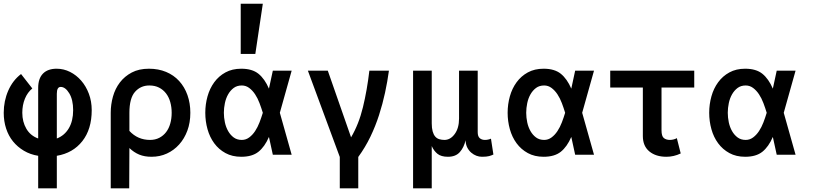

<svg xmlns="http://www.w3.org/2000/svg" viewBox="-30 -838 4417 1040"><path d="M276.9 -465.8Q314.9 -465.8 349.4 -448.5Q383.8 -431.2 409.9 -401.1Q436 -371.1 451.4 -330.1Q466.8 -289.1 466.8 -241.2Q466.8 -138.2 416 -73.5Q365.2 -8.8 277.8 5.9V182.1H176.8V5.9Q133.8 -1 99.4 -21.5Q64.9 -42 40.5 -72Q16.1 -102.1 3.2 -141.6Q-9.8 -181.2 -9.8 -227.1Q-9.8 -291 14.6 -346.9Q39.1 -402.8 84 -437L145 -358.9Q119.1 -337.9 105 -303.5Q90.8 -269 90.8 -227.1Q90.8 -178.2 112.8 -140.6Q134.8 -103 176.8 -87.9V-361.8Q176.8 -413.1 202.9 -439.5Q229 -465.8 276.9 -465.8ZM277.8 -87.9Q319.8 -104 343 -143.6Q366.2 -183.1 366.2 -241.2Q366.2 -297.9 345.2 -332.5Q324.2 -367.2 298.8 -367.2Q277.8 -367.2 277.8 -330.1Z M1001 -227.1Q1001 -173.8 984.9 -130.4Q968.8 -86.9 940.4 -55.4Q912.1 -23.9 874 -6.3Q835.9 11.2 791 11.2Q752.9 11.2 724.4 -0.5Q695.8 -12.2 670.9 -36.1L669.9 182.1H569.8V-227.1Q569.8 -272 581.8 -314.9Q593.8 -357.9 619.4 -391.4Q645 -424.8 683.8 -445.3Q722.7 -465.8 776.9 -465.8Q828.1 -465.8 869.6 -448.5Q911.1 -431.2 940.4 -399.2Q969.7 -367.2 985.4 -323Q1001 -278.8 1001 -227.1ZM899.9 -227.1Q899.9 -257.8 892.3 -284.9Q884.8 -312 869.4 -332Q854 -352.1 831.5 -363.5Q809.1 -375 778.8 -375Q731.9 -375 701.4 -340.6Q670.9 -306.2 670.9 -227.1V-128.9Q715.8 -80.1 782.7 -80.1Q811 -80.1 833 -91.6Q855 -103 869.9 -122.6Q884.8 -142.1 892.3 -168.9Q899.9 -195.8 899.9 -227.1Z M1182.6 -227.1Q1182.6 -201.2 1188.2 -175Q1193.8 -148.9 1205.8 -127.9Q1217.8 -106.9 1235.8 -93.5Q1253.9 -80.1 1279.8 -80.1Q1301.8 -80.1 1319.8 -93.5Q1337.9 -106.9 1351.8 -127.9Q1365.7 -148.9 1375.7 -175Q1385.7 -201.2 1393.6 -227.1Q1385.7 -252.9 1375.7 -279.5Q1365.7 -306.2 1351.8 -327.1Q1337.9 -348.1 1319.8 -361.6Q1301.8 -375 1279.8 -375Q1253.9 -375 1235.8 -361.6Q1217.8 -348.1 1205.8 -327.1Q1193.8 -306.2 1188.2 -279.5Q1182.6 -252.9 1182.6 -227.1ZM1082 -227.1Q1082 -272.9 1094 -315.9Q1106 -358.9 1130.4 -392.3Q1154.8 -425.8 1191.4 -445.8Q1228 -465.8 1276.9 -465.8Q1335.9 -465.8 1369.9 -438.5Q1403.8 -411.1 1426.8 -357.9L1447.8 -455.1H1549.8L1485.8 -227.1L1549.8 0H1447.8L1426.8 -96.2Q1403.8 -43 1369.9 -15.9Q1335.9 11.2 1276.9 11.2Q1228 11.2 1191.4 -8.8Q1154.8 -28.8 1130.4 -62Q1106 -95.2 1094 -138.2Q1082 -181.2 1082 -227.1ZM1393.6 -817.9 1353 -545.9H1273.9V-817.9Z M2076.7 -455.1Q2068.8 -397 2055.7 -335.9Q2042.5 -274.9 2023.2 -214.8Q2003.9 -154.8 1976.3 -97.4Q1948.7 -40 1910.6 12.2V182.1H1810.5V12.2L1637.7 -455.1H1745.6L1871.6 -94.2Q1913.6 -165 1936 -257.6Q1958.5 -350.1 1970.7 -455.1Z M2491.7 -78.1Q2483.4 -40 2460.9 -14.4Q2438.5 11.2 2396.5 11.2Q2359.4 11.2 2339.6 -4.9Q2319.8 -21 2308.6 -46.9V182.1H2207.5V-455.1H2308.6V-169.9Q2308.6 -144 2313.5 -126.5Q2318.4 -108.9 2327.4 -98.4Q2336.4 -87.9 2349.6 -84Q2362.8 -80.1 2377.4 -80.1Q2409.7 -80.1 2433.1 -112.1Q2456.5 -144 2456.5 -195.8V-455.1H2557.6V-122.1Q2557.6 -99.1 2568.6 -89.6Q2579.6 -80.1 2596.7 -80.1Q2613.8 -80.1 2629.4 -86.9L2642.6 -1Q2632.8 3.9 2619.1 7.6Q2605.5 11.2 2580.6 11.2Q2565.4 11.2 2550.5 5.6Q2535.6 0 2522.7 -11Q2509.8 -22 2501.2 -38.6Q2492.7 -55.2 2491.7 -78.1Z M2820.3 -227.1Q2820.3 -201.2 2825.9 -175Q2831.5 -148.9 2843.5 -127.9Q2855.5 -106.9 2873.5 -93.5Q2891.6 -80.1 2917.5 -80.1Q2939.5 -80.1 2957.5 -93.5Q2975.6 -106.9 2989.5 -127.9Q3003.4 -148.9 3013.4 -175Q3023.4 -201.2 3031.2 -227.1Q3023.4 -252.9 3013.4 -279.5Q3003.4 -306.2 2989.5 -327.1Q2975.6 -348.1 2957.5 -361.6Q2939.5 -375 2917.5 -375Q2891.6 -375 2873.5 -361.6Q2855.5 -348.1 2843.5 -327.1Q2831.5 -306.2 2825.9 -279.5Q2820.3 -252.9 2820.3 -227.1ZM2719.7 -227.1Q2719.7 -272.9 2731.7 -315.9Q2743.7 -358.9 2768.1 -392.3Q2792.5 -425.8 2829.1 -445.8Q2865.7 -465.8 2914.6 -465.8Q2973.6 -465.8 3007.6 -438.5Q3041.5 -411.1 3064.5 -357.9L3085.4 -455.1H3187.5L3123.5 -227.1L3187.5 0H3085.4L3064.5 -96.2Q3041.5 -43 3007.6 -15.9Q2973.6 11.2 2914.6 11.2Q2865.7 11.2 2829.1 -8.8Q2792.5 -28.8 2768.1 -62Q2743.7 -95.2 2731.7 -138.2Q2719.7 -181.2 2719.7 -227.1Z M3275.4 -455.1H3730.5V-363.8H3553.2V-132.8Q3553.2 -100.1 3565.9 -90.1Q3578.6 -80.1 3598.6 -80.1Q3609.4 -80.1 3619.9 -83Q3630.4 -85.9 3636.2 -89.8L3657.2 -6.8Q3619.6 11.2 3579.6 11.2Q3522.5 11.2 3487.3 -17.8Q3452.1 -46.9 3452.1 -101.1V-363.8H3275.4Z M3912.1 -227.1Q3912.1 -201.2 3917.7 -175Q3923.3 -148.9 3935.3 -127.9Q3947.3 -106.9 3965.3 -93.5Q3983.4 -80.1 4009.3 -80.1Q4031.2 -80.1 4049.3 -93.5Q4067.4 -106.9 4081.3 -127.9Q4095.2 -148.9 4105.2 -175Q4115.2 -201.2 4123 -227.1Q4115.2 -252.9 4105.2 -279.5Q4095.2 -306.2 4081.3 -327.1Q4067.4 -348.1 4049.3 -361.6Q4031.2 -375 4009.3 -375Q3983.4 -375 3965.3 -361.6Q3947.3 -348.1 3935.3 -327.1Q3923.3 -306.2 3917.7 -279.5Q3912.1 -252.9 3912.1 -227.1ZM3811.5 -227.1Q3811.5 -272.9 3823.5 -315.9Q3835.4 -358.9 3859.9 -392.3Q3884.3 -425.8 3920.9 -445.8Q3957.5 -465.8 4006.3 -465.8Q4065.4 -465.8 4099.4 -438.5Q4133.3 -411.1 4156.2 -357.9L4177.2 -455.1H4279.3L4215.3 -227.1L4279.3 0H4177.2L4156.2 -96.2Q4133.3 -43 4099.4 -15.9Q4065.4 11.2 4006.3 11.2Q3957.5 11.2 3920.9 -8.8Q3884.3 -28.8 3859.9 -62Q3835.4 -95.2 3823.5 -138.2Q3811.5 -181.2 3811.5 -227.1Z"/></svg>

Font: Anonymous Pro
Style: Bold
Weight: 700
Monospace: yes
Designer: Mark Simonson
Version: Version 1.003